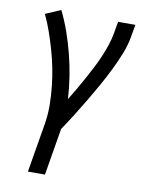

<svg xmlns="http://www.w3.org/2000/svg" viewBox="-84 -589 668 865"><g transform="rotate(10 250.0 -156.5)"><path d="M104 215 142 -11Q149 -55 148.5 -97.5Q148 -140 143.5 -182Q139 -224 131 -264.5Q123 -305 111.5 -345Q100 -385 86.5 -423.5Q73 -462 56 -498L126 -528Q148 -483 164.5 -436Q181 -389 193.5 -340Q206 -291 214 -240.5Q222 -190 225 -138Q241 -164 256.5 -190.5Q272 -217 287 -244.5Q302 -272 316 -299Q330 -326 342 -354Q354 -382 363.5 -410.5Q373 -439 378 -468L387 -520H466L457 -468Q450 -426 434 -385.5Q418 -345 398.5 -305.5Q379 -266 357.5 -227.5Q336 -189 313 -150.5Q290 -112 266.5 -74.5Q243 -37 218 0L182 215Z"/></g></svg>

Font: Iosevka Term Curly
Style: Italic
Weight: 400
Italic angle: -9°
Designer: Belleve Invis
Foundry: Belleve Invis
Version: Version 32.3.0